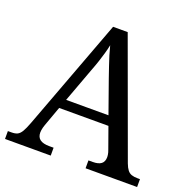

<svg xmlns="http://www.w3.org/2000/svg" viewBox="-126 -839 958 963"><g transform="rotate(20 352.5 -357.0)"><path d="M0 0V-42H19Q39 -42 51 -48Q63 -54 73 -71Q83 -88 95 -120L317 -714H395L621 -95Q629 -74 638 -62.5Q647 -51 660 -46.5Q673 -42 692 -42H705V0H430V-42H453Q483 -42 498 -53.5Q513 -65 513 -90Q513 -96 512 -101.5Q511 -107 509.5 -113.5Q508 -120 505 -127L465 -239H202L164 -134Q161 -126 159 -118Q157 -110 156 -103.5Q155 -97 155 -91Q155 -66 171.5 -54Q188 -42 221 -42H244V0ZM221 -289H447L385 -464Q375 -494 365.5 -521Q356 -548 348.5 -573Q341 -598 335 -622Q330 -598 323.5 -575.5Q317 -553 309 -528.5Q301 -504 289 -473Z"/></g></svg>

Font: Noto Serif Hebrew
Style: Regular
Weight: 400
Designer: Monotype Design Team
Foundry: Monotype Imaging Inc.
Version: Version 2.003